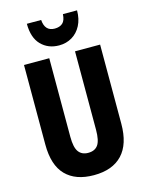

<svg xmlns="http://www.w3.org/2000/svg" viewBox="-138 -1024 850 1116"><g transform="rotate(-15 287.0 -465.5)"><path d="M516 -238Q516 -115 457 -52.5Q398 10 286 10Q176 10 117 -50.5Q58 -111 58 -235V-714H210V-241Q210 -177 229.5 -150.5Q249 -124 287 -124Q327 -124 346 -150.5Q365 -177 365 -242V-714H516ZM438 -941Q438 -889 418 -850.5Q398 -812 363.5 -791.5Q329 -771 286 -771Q220 -771 178 -814Q136 -857 136 -941H222Q227 -872 286 -872Q316 -872 333.5 -887.5Q351 -903 353 -941Z"/></g></svg>

Font: Noto Sans Arabic ExtCond ExtBd
Style: Regular
Weight: 800
Width: 2
Designer: Monotype Design Team, Nadine Chahine, Nizar Qandah and Khaled Hosny
Foundry: Monotype Imaging Inc.
Version: Version 2.012; ttfautohint (v1.8.4.7-5d5b)